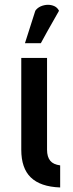

<svg xmlns="http://www.w3.org/2000/svg" viewBox="-20 -785 308 815"><path d="M235.4 10.7Q235.4 -12.7 235.4 -83Q206.1 -86.9 193.4 -102.5Q179.7 -119.1 179.7 -149.4Q179.7 -279.3 179.7 -539.1Q152.3 -539.1 70.3 -539.1Q70.3 -441.4 70.3 -149.4Q70.3 -71.3 110.4 -32.2Q151.4 7.8 235.4 10.7ZM230.5 -739.3Q223.6 -752.9 210.9 -758.8Q198.2 -764.6 183.6 -764.6Q168 -764.6 152.3 -757.8Q137.7 -751 129.9 -739.3Q115.2 -693.4 85.9 -601.6Q102.5 -601.6 153.3 -601.6Q171.9 -636.7 230.5 -739.3Z"/></svg>

Font: DaxlinePro-Medium
Style: Medium
Weight: 400
Designer: Hans Reichel
Version: Version 7.502; 2006